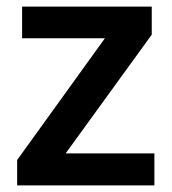

<svg xmlns="http://www.w3.org/2000/svg" viewBox="-20 -562 521 582"><path d="M448 0V-97H179L440 -457V-542H47V-446H298L32 -77V0Z"/></svg>

Font: Noto Sans Myanmar SemiBold
Style: Regular
Weight: 600
Designer: Monotype Design Team
Foundry: Monotype Imaging Inc.
Version: Version 2.107